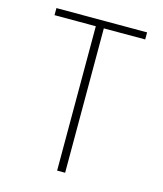

<svg xmlns="http://www.w3.org/2000/svg" viewBox="-111 -820 765 903"><g transform="rotate(15 272.0 -369.0)"><path d="M493 -703H280L291.5 -724V0H252.5V-724L265.5 -703H51.5V-737.5H493Z"/></g></svg>

Font: Epilogue ExtraLight
Style: Regular
Weight: 250
Designer: Tyler Finck
Foundry: Etcetera Type Co
Version: Version 2.112